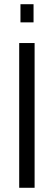

<svg xmlns="http://www.w3.org/2000/svg" viewBox="-20 -890 255 910"><path d="M71 0V-686H144V0ZM77 -784V-870H139V-784Z"/></svg>

Font: Archivo Condensed Light
Style: Regular
Weight: 300
Width: 3
Designer: Hector Gatti
Foundry: Omnibus-Type
Version: Version 2.001